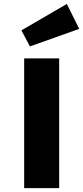

<svg xmlns="http://www.w3.org/2000/svg" viewBox="-20 -973 431 993"><path d="M105 0V-670.9H286.1V0ZM389.6 -823.7 134.8 -732.9 90.8 -815.9 325.7 -952.6Z"/></svg>

Font: Syncopate
Style: Bold
Weight: 700
Designer: Astigmatic (AOETI)
Foundry: Astigmatic (AOETI)
Version: Version 1.001 2011